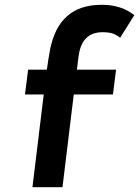

<svg xmlns="http://www.w3.org/2000/svg" viewBox="-20 -779 579 799"><path d="M539 -716C523 -727 486 -759 403 -759C282 -759 214 -696 189 -576C184 -549 179 -520 175 -489H97L84 -386H162L115 0H240L287 -386H450L463 -489H300L307 -545C315 -605 343 -645 407 -645C452 -645 466 -632 480 -622Z"/></svg>

Font: Bluebird
Style: ExtObl
Weight: 400
Designer: Jasper
Foundry: Cannot Into Space Fonts
Version: Version 0.98